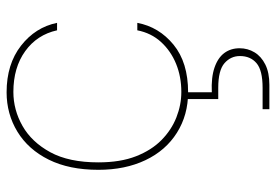

<svg xmlns="http://www.w3.org/2000/svg" viewBox="-144 -420 816 567"><g transform="rotate(-90 263.5 -136.0)"><path d="M275 12Q208 12 155.5 -21Q103 -54 74.5 -114Q46 -174 46 -253Q46 -339 76 -399.5Q106 -460 158.5 -492Q211 -524 275 -524Q358 -524 412.5 -481.5Q467 -439 480 -375H458Q445 -434 396.5 -469Q348 -504 276 -504Q223 -504 175.5 -477Q128 -450 98 -395Q68 -340 68 -253Q68 -188 86 -142Q104 -96 134 -66.5Q164 -37 201 -22.5Q238 -8 276 -8Q321 -8 359 -23.5Q397 -39 423.5 -68Q450 -97 458 -138H480Q468 -74 415.5 -31Q363 12 275 12ZM225 252V232H288Q340 232 361 214Q382 196 382 165Q382 138 361 119.5Q340 101 288 101H255V-8H275V82Q319 80 348 90Q377 100 391 119Q405 138 405 164Q405 188 393 208Q381 228 357 240Q333 252 297 252Z"/></g></svg>

Font: DM Sans 12pt Thin
Style: Regular
Weight: 250
Version: Version 4.004;gftools[0.9.30]